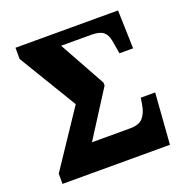

<svg xmlns="http://www.w3.org/2000/svg" viewBox="-127 -833 928 952"><g transform="rotate(-20 336.5 -357.0)"><path d="M43 0V-54L240 -349L55 -655V-714H596L602 -512H530L518 -582Q512 -615 493 -630.5Q474 -646 429 -646H271L406 -402V-387L251 -144H453Q500 -144 520.5 -167.5Q541 -191 548 -232L554 -269H630L610 0Z"/></g></svg>

Font: Noto Serif SemiCondensed Black
Style: Regular
Weight: 900
Width: 4
Designer: Monotype Design Team
Foundry: Monotype Imaging Inc.
Version: Version 2.014; ttfautohint (v1.8.4.7-5d5b)